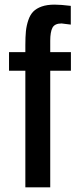

<svg xmlns="http://www.w3.org/2000/svg" viewBox="-20 -801 327 821"><path d="M18.6 -498.5V-578.1H88.4V-607.9Q88.4 -643.1 90.8 -667.5Q93.3 -691.9 101.1 -714.8Q108.9 -737.8 122.3 -751.5Q135.7 -765.1 158.4 -773.2Q181.2 -781.2 213.4 -781.2Q239.7 -781.2 282.7 -775.9V-695.8Q243.7 -700.7 243.2 -700.7Q213.9 -700.7 204.3 -682.4Q194.8 -664.1 194.8 -626.5V-578.1H283.2V-498.5H194.8V0H88.4V-498.5Z"/></svg>

Font: Oswald Regular
Style: Regular
Weight: 400
Designer: Vernon Adams
Foundry: Vernon Adams
Version: 3.0; ttfautohint (v0.95) -l 8 -r 50 -G 200 -x 0 -w "G" -W -c